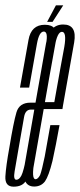

<svg xmlns="http://www.w3.org/2000/svg" viewBox="-42 -698 300 721"><path d="M80.5 -51.5 142 -401.5Q158.5 -490.5 168.5 -547.8Q178.5 -605 126.5 -605Q75 -605 65 -548Q55 -491 33 -369H67.5Q88.5 -488.5 96.8 -534Q105 -579.5 122.5 -579.5Q139.5 -579.5 131 -533.5Q122.5 -487.5 108 -399.5L50.5 -73L53 -58ZM9 3Q43 3 55.8 -20Q68.5 -43 79.5 -104.5L58 -114.5Q46.5 -54 38.2 -38.5Q30 -23 19.5 -23Q7.5 -23 12.8 -53.8Q18 -84.5 28 -142Q43.5 -232 48.5 -259.2Q53.5 -286.5 74 -286.5Q82 -286.5 94 -286.5L98 -312.5Q86 -312.5 72.5 -312.5Q30.5 -312.5 19.8 -276.2Q9 -240 -7 -143Q-19.5 -74.5 -21.8 -35.8Q-24 3 9 3ZM86.5 2.5 91.5 -25Q75 -25 87.5 -95.5Q99.5 -166 124 -302Q153 -465 163.5 -522Q173 -578.5 190.5 -578.5Q209 -578.5 199.5 -522Q189 -467 162 -314.5H121L116.5 -288.5H192.5Q193.5 -295.5 194.5 -301.5Q224 -470.5 236.5 -538.5Q248 -606 195.5 -606Q143.5 -606 131 -536Q118.5 -466 89.5 -302Q66 -166.5 51 -81.5Q36 2.5 86.5 2.5ZM91.5 -25 86.5 2.5Q112 2.5 127 -17Q141 -37 155 -93.5Q167.5 -150 181.5 -228H147Q136 -165 126 -110.5Q115 -57 108.5 -40.5Q100 -25 91.5 -25ZM135 -616H155.5L195.5 -678H168Z"/></svg>

Font: Anybody UltraCondensed ExtraLight
Style: Italic
Weight: 250
Width: 1
Italic angle: -10°
Version: Version 1.113;gftools[0.9.25]